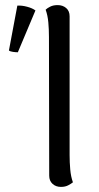

<svg xmlns="http://www.w3.org/2000/svg" viewBox="-20 -722 390 753"><path d="M219 11Q199 11 186 -1Q173 -13 173 -33L172 -577Q172 -607 169.5 -634.5Q167 -662 159 -684Q165 -690 177 -696Q189 -702 206 -702Q226 -702 239.5 -690.5Q253 -679 253 -658V-114Q253 -85 255.5 -57Q258 -29 266 -7Q260 -2 248 4.5Q236 11 219 11ZM50 -517Q42 -517 31 -518.5Q20 -520 15 -524L48 -700Q66 -701 86.5 -695.5Q107 -690 119 -681Z"/></svg>

Font: Arima
Style: Regular
Weight: 400
Designer: Joana Correia and Natanael Gama
Foundry: NDISCOVER
Version: Version 1.101;gftools[0.9.23]